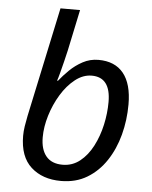

<svg xmlns="http://www.w3.org/2000/svg" viewBox="-54 -805 681 860"><g transform="rotate(5 286.5 -375.0)"><path d="M252 10Q169 10 117.5 -36.5Q66 -83 66 -177Q66 -197 69.5 -220Q73 -243 78 -267L183 -760H271L232 -575Q227 -553 220 -524.5Q213 -496 206.5 -471.5Q200 -447 196 -436H200Q219 -460 244.5 -485Q270 -510 302.5 -527.5Q335 -545 373 -545Q447 -545 485.5 -497.5Q524 -450 524 -358Q524 -287 506.5 -221Q489 -155 454.5 -103Q420 -51 369.5 -20.5Q319 10 252 10ZM253 -63Q297 -63 331 -90Q365 -117 388 -161.5Q411 -206 422.5 -258Q434 -310 434 -361Q434 -472 349 -472Q310 -472 274.5 -444Q239 -416 212 -371.5Q185 -327 169.5 -276Q154 -225 154 -178Q154 -123 179 -93Q204 -63 253 -63Z"/></g></svg>

Font: Noto Sans
Style: Italic
Weight: 400
Italic angle: -12°
Designer: Monotype Design Team
Foundry: Monotype Imaging Inc.
Version: Version 2.013; ttfautohint (v1.8.4.7-5d5b)